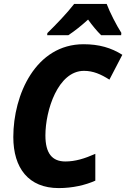

<svg xmlns="http://www.w3.org/2000/svg" viewBox="-20 -951 645 981"><path d="M222 -782 221 -771H329C362 -793 395 -819 430 -851C449 -824 477 -790 497 -771H599L600 -783C575 -822 541 -888 525 -931H359C323 -884 265 -824 222 -782ZM280 10C350 10 416 -5 467 -28V-165C413 -141 365 -126 314 -126C246 -126 212 -168 212 -259C212 -387 276 -589 409 -589C456 -589 495 -572 539 -544L605 -671C548 -707 486 -725 407 -725C163 -725 48 -468 48 -251C48 -92 126 10 280 10Z"/></svg>

Font: Noto Sans SemiCondensed ExtraBold
Style: Italic
Weight: 800
Width: 4
Italic angle: -12°
Designer: Monotype Design Team
Foundry: Monotype Imaging Inc.
Version: Version 2.013